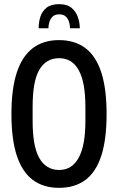

<svg xmlns="http://www.w3.org/2000/svg" viewBox="-20 -892 568 924"><path d="M264 12Q189 12 138 -26Q87 -64 61 -142.5Q35 -221 35 -343Q35 -465 61 -543.5Q87 -622 138 -660.5Q189 -699 264 -699Q340 -699 391 -660.5Q442 -622 467.5 -543.5Q493 -465 493 -343Q493 -221 467.5 -142.5Q442 -64 391 -26Q340 12 264 12ZM264 -74Q296 -74 319.5 -89Q343 -104 359 -133.5Q375 -163 383 -207Q391 -251 391 -311V-377Q391 -437 383 -481Q375 -525 359 -554Q343 -583 319.5 -597.5Q296 -612 264 -612Q233 -612 208.5 -597.5Q184 -583 168 -554Q152 -525 144.5 -481Q137 -437 137 -377V-311Q137 -251 144.5 -207Q152 -163 168 -133.5Q184 -104 208.5 -89Q233 -74 264 -74ZM166 -756Q166 -784 174 -810.5Q182 -837 203.5 -854.5Q225 -872 264 -872Q303 -872 324 -854.5Q345 -837 354.5 -810.5Q364 -784 364 -756H317Q317 -770 312.5 -785.5Q308 -801 297 -812Q286 -823 265 -823Q244 -823 233 -812Q222 -801 217.5 -785.5Q213 -770 213 -756Z"/></svg>

Font: Archivo ExtraCondensed Medium
Style: Regular
Weight: 500
Width: 2
Designer: Hector Gatti
Foundry: Omnibus-Type
Version: Version 2.001